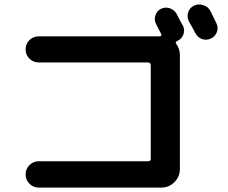

<svg xmlns="http://www.w3.org/2000/svg" viewBox="-20 -852 1040 875"><path d="M785.2 -788.1Q790 -779.3 798.8 -761.7Q807.6 -744.1 813.5 -735.4Q823.2 -715.8 815.9 -695.3Q808.6 -674.8 789.1 -666Q787.1 -664.1 786.1 -664.1Q777.3 -660.2 783.2 -652.3Q799.8 -627.9 799.8 -601.6V-82Q799.8 -46.9 774.9 -22Q750 2.9 714.8 2.9H157.2Q131.8 2.9 114.3 -14.6Q96.7 -32.2 96.7 -57.1Q96.7 -82 114.3 -99.6Q131.8 -117.2 157.2 -117.2H655.3Q667 -117.2 667 -127.9V-554.7Q667 -559.6 663.6 -563.5Q660.2 -567.4 655.3 -567.4H157.2Q131.8 -567.4 114.3 -584.5Q96.7 -601.6 96.7 -627Q96.7 -652.3 114.3 -669.4Q131.8 -686.5 157.2 -686.5H709Q712.9 -686.5 714.8 -689.9Q716.8 -693.4 714.8 -696.3Q710.9 -704.1 703.1 -719.2Q695.3 -734.4 691.4 -742.2Q681.6 -760.7 688 -781.2Q694.3 -801.8 712.9 -811.5Q732.4 -821.3 753.4 -814.5Q774.4 -807.6 785.2 -788.1ZM938.5 -802.7Q943.4 -793 952.6 -773.9Q961.9 -754.9 965.8 -747.1Q975.6 -727.5 968.8 -707Q961.9 -686.5 941.9 -676.8Q921.9 -667 901.4 -673.8Q880.9 -680.7 870.1 -701.2Q861.3 -718.8 840.8 -754.9Q831.1 -774.4 837.4 -795.4Q843.8 -816.4 863.8 -826.2Q883.8 -835.9 906.2 -828.6Q928.7 -821.3 938.5 -802.7Z"/></svg>

Font: Rounded-X Mgen+ 1mn bold
Style: Bold
Weight: 700
Designer: [Source Han Sans]
Ryoko NISHIZUKA  (kana & ideographs); Paul D. Hunt (Latin, Greek & Cyrillic); Wenlong ZHANG  (bopomofo
Version: Version 1.059.20150602